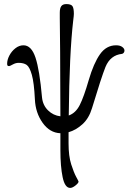

<svg xmlns="http://www.w3.org/2000/svg" viewBox="-20 -636 630 941"><path d="M276 100V17Q224 15 189 -34Q154 -83 151 -149Q147 -231 136 -269.5Q125 -308 110.5 -318Q96 -328 71 -328Q57 -328 42.5 -320Q28 -312 25 -312Q19 -312 17 -314.5Q15 -317 15 -324Q15 -343 26 -364Q37 -385 55.5 -399.5Q74 -414 95 -414Q134 -414 154 -353.5Q174 -293 186 -158Q190 -120 215.5 -95Q241 -70 276 -66Q275 -459 273 -548V-574Q273 -596 280.5 -606Q288 -616 305 -616Q328 -616 335 -606Q342 -596 342 -568Q342 -560 339 -537Q320 -376 317 -70Q351 -82 371 -121.5Q391 -161 415 -244Q439 -326 470 -370Q501 -414 549 -414Q568 -414 579 -406Q590 -398 590 -388Q590 -382 586.5 -377.5Q583 -373 578 -372Q521 -366 497 -308Q477 -258 431 -106Q416 -56 384 -27Q352 2 316 12V67Q316 129 329 169.5Q342 210 353.5 231Q365 252 365 254Q365 261 350 273Q335 285 324 285Q298 285 287 232.5Q276 180 276 100Z"/></svg>

Font: EB Garamond
Style: Regular
Weight: 400
Designer: Georg Duffner and Octavio Pardo
Foundry: Georg Duffner
Version: Version 1.000; ttfautohint (v1.6)